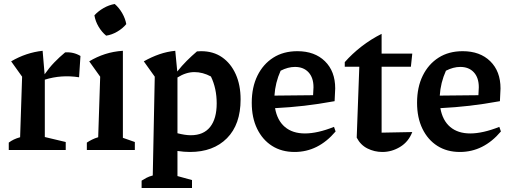

<svg xmlns="http://www.w3.org/2000/svg" viewBox="-20 -753 2569 964"><path d="M24 0V-37Q36 -46 49.5 -52.5Q63 -59 81 -64L91 -368L36 -445Q111 -489 194 -498L204 -380Q227 -413 252.5 -439.5Q278 -466 307 -490Q349 -493 384 -472L377 -365Q288 -379 205 -353V-65L310 -40V0Z M416 0V-37Q428 -45 442 -52Q456 -59 473 -64L483 -368L428 -445Q466 -468 508 -481.5Q550 -495 597 -498V-61L657 -40V0ZM556 -733Q578 -714 593.5 -687Q609 -660 614 -632Q596 -610 568.5 -594Q541 -578 513 -574Q491 -592 475 -619Q459 -646 454 -676Q473 -697 500 -712.5Q527 -728 556 -733Z M691 191V154Q702 147 715 140Q728 133 747 128L757 -368L702 -445Q741 -467 780 -480.5Q819 -494 860 -498L870 -394Q893 -423 917.5 -447.5Q942 -472 969 -495Q980 -496 990 -496Q1051 -496 1095 -465.5Q1139 -435 1163.5 -380.5Q1188 -326 1188 -254Q1188 -128 1119.5 -59Q1051 10 934 10Q904 10 871 5V131L944 151V191ZM956 -391Q914 -391 871 -364V-84Q910 -74 938 -74Q1002 -74 1035 -115.5Q1068 -157 1068 -234Q1068 -309 1039 -369Q998 -391 956 -391Z M1459 10Q1394 10 1346 -20.5Q1298 -51 1271 -106.5Q1244 -162 1244 -237Q1244 -315 1272.5 -373Q1301 -431 1352 -463.5Q1403 -496 1473 -496Q1560 -496 1611.5 -445.5Q1663 -395 1663 -309L1660 -245Q1577 -230 1507.5 -222Q1438 -214 1361 -210Q1372 -148 1410.5 -115.5Q1449 -83 1511 -83Q1574 -83 1657 -116L1665 -93Q1578 10 1459 10ZM1389 -398Q1362 -338 1358 -273L1552 -275L1554 -315Q1554 -363 1529 -390Q1504 -417 1461 -417Q1426 -417 1389 -398Z M1896 -583V-484H2050L2043 -418H1896V-87L2050 -90Q2031 -41 1989 -15.5Q1947 10 1900 10Q1860 10 1825 -7.5Q1790 -25 1771 -62L1784 -418H1711V-441Q1748 -483 1795 -519.5Q1842 -556 1896 -583Z M2289 10Q2224 10 2176 -20.5Q2128 -51 2101 -106.5Q2074 -162 2074 -237Q2074 -315 2102.5 -373Q2131 -431 2182 -463.5Q2233 -496 2303 -496Q2390 -496 2441.5 -445.5Q2493 -395 2493 -309L2490 -245Q2407 -230 2337.5 -222Q2268 -214 2191 -210Q2202 -148 2240.5 -115.5Q2279 -83 2341 -83Q2404 -83 2487 -116L2495 -93Q2408 10 2289 10ZM2219 -398Q2192 -338 2188 -273L2382 -275L2384 -315Q2384 -363 2359 -390Q2334 -417 2291 -417Q2256 -417 2219 -398Z"/></svg>

Font: Piazzolla SemiBold
Style: Regular
Weight: 600
Designer: Juan Pablo del Peral
Foundry: Huerta Tipografica
Version: Version 1.330